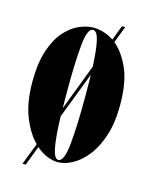

<svg xmlns="http://www.w3.org/2000/svg" viewBox="-97 -624 583 741"><g transform="rotate(15 194.5 -254.0)"><path d="M64.5 52 98 -35Q65 -68 42.2 -124.8Q19.5 -181.5 19.5 -263.5Q19.5 -339.5 36.8 -390.5Q54 -441.5 81 -471.2Q108 -501 138 -513.8Q168 -526.5 194 -526.5Q212.5 -526.5 233.5 -520.5Q254.5 -514.5 275.5 -500.5L298 -560H311L285.5 -493Q320 -465.5 345 -410.2Q370 -355 370 -263.5Q370 -193.5 353.2 -141.8Q336.5 -90 309.8 -56.2Q283 -22.5 252.5 -5.8Q222 11 194 11Q173.5 11 151 1.8Q128.5 -7.5 107 -26L77.5 52ZM158.5 -263.5Q158.5 -225.5 159 -195L229.5 -380Q226.5 -446.5 218.5 -482Q210.5 -517.5 194 -517.5Q172.5 -517.5 165.5 -451.2Q158.5 -385 158.5 -263.5ZM194 2Q216.5 2 224 -68.5Q231.5 -139 231.5 -263.5Q231.5 -287 231.2 -308.2Q231 -329.5 230.5 -348.5L159.5 -163Q161.5 -84.5 169.5 -41.2Q177.5 2 194 2Z"/></g></svg>

Font: Imbue 100pt ExtraBold
Style: Regular
Weight: 800
Designer: Tyler Finck
Foundry: Etcetera Type Company
Version: Version 1.102; ttfautohint (v1.8.3)